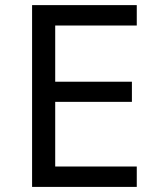

<svg xmlns="http://www.w3.org/2000/svg" viewBox="-20 -734 640 754"><path d="M517.1 0H106V-713.9H517.1V-633.8H196.8V-413.1H498V-334H196.8V-80.1H517.1Z"/></svg>

Font: TypoPRO Noto Mono
Style: Regular
Weight: 400
Designer: Monotype Design Team
Foundry: Monotype Imaging Inc.
Version: Version 1.00